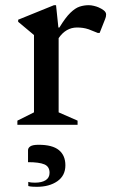

<svg xmlns="http://www.w3.org/2000/svg" viewBox="-20 -481 444 740"><path d="M47 0V-16L111 -48V-346L50 -397V-405L188 -461H196L205 -375H209Q232 -413 251 -431.5Q270 -450 287 -455.5Q304 -461 322 -461Q331 -461 341.5 -458.5Q352 -456 359 -453Q371 -448 380 -441Q389 -434 389 -425Q389 -416 385 -407L364 -354H357L322 -368Q310 -372 299 -373.5Q288 -375 277 -375Q234 -375 206 -334V-48L279 -16V0ZM122 239Q114 239 105 238.5Q96 238 89 236V220Q95 222 102.5 222.5Q110 223 115 223Q141 223 156 213.5Q171 204 171 185Q171 161 151 152.5Q131 144 88 144V98Q88 89 97 83Q106 77 129 77Q182 77 207 97.5Q232 118 232 156Q232 196 201 217.5Q170 239 122 239Z"/></svg>

Font: Spectral Medium
Style: Regular
Weight: 500
Designer: Jean-Baptiste Levee
Foundry: Production Type
Version: Version 2.001